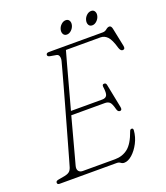

<svg xmlns="http://www.w3.org/2000/svg" viewBox="-152 -936 911 1054"><g transform="rotate(-20 303.5 -409.0)"><path d="M352 0H18Q4.5 0 5 -11.5Q5 -21.5 21.5 -24L58 -30.5Q74.5 -33.5 85 -41Q95.5 -48.5 101 -66Q103.5 -74 112.5 -105.8Q121.5 -137.5 134.8 -184.5Q148 -231.5 163.5 -286.2Q179 -341 194.5 -396.5Q210 -452 223.5 -500.5Q237 -549 246.2 -583Q255.5 -617 258.5 -629Q262.5 -644 259 -656Q255.5 -668 244 -670L209.5 -676Q194 -678.5 194 -688Q194 -700 210.5 -700H525Q538.5 -700 549 -709Q559.5 -718 569 -718Q580.5 -718 584.5 -699.5L606.5 -592.5Q611 -571 595 -571Q583 -571 576.5 -590Q561 -644 543.5 -661.2Q526 -678.5 504 -678.5H302Q295.5 -655.5 281.5 -604.8Q267.5 -554 249.8 -488.2Q232 -422.5 213.5 -354.5H396Q416 -354.5 423.2 -367.2Q430.5 -380 425 -418.5Q423.5 -433 435 -433Q442 -433 444.8 -429.5Q447.5 -426 448.5 -422L476.5 -281.5Q480 -262 466.5 -262Q454 -262 449.5 -279.5Q441 -313 431 -322.2Q421 -331.5 403 -331.5H207Q189.5 -266.5 174 -208.8Q158.5 -151 148 -112Q137.5 -73 135 -64Q129.5 -44.5 137.2 -33.5Q145 -22.5 162 -22.5H350Q393.5 -22.5 425.5 -47.5Q457.5 -72.5 481 -139.5Q484.5 -149 492.5 -149Q502.5 -149 501.5 -136Q498.5 -98.5 480.8 -64.2Q463 -30 438.8 -8.5Q414.5 13 391.5 13Q381 13 372.8 6.5Q364.5 0 352 0ZM336.5 -756Q322 -756 315.8 -767.5Q309.5 -779 313.5 -794.5Q317.5 -810 329.8 -821.2Q342 -832.5 356.5 -832.5Q370.5 -832.5 376.8 -821.2Q383 -810 379 -794.5Q375 -779 362.8 -767.5Q350.5 -756 336.5 -756ZM485 -756Q470 -756 464 -767.5Q458 -779 462 -794.5Q466 -810 478.2 -821.2Q490.5 -832.5 505 -832.5Q519 -832.5 525.2 -821.2Q531.5 -810 527.5 -794.5Q523.5 -779 511.2 -767.5Q499 -756 485 -756Z"/></g></svg>

Font: Fraunces 72pt S100 Thin
Style: Italic
Weight: 100
Italic angle: -16°
Version: Version 1.000; ttfautohint (v1.8.3)